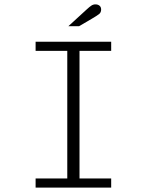

<svg xmlns="http://www.w3.org/2000/svg" viewBox="-20 -859 672 879"><path d="M143 0V-42H288V-626H143V-668H489V-626H344V-42H489V0ZM293 -739 376 -815Q390 -828 398.5 -833.5Q407 -839 417 -839Q428 -839 435.5 -833Q443 -827 443 -815Q443 -802 433.5 -794.5Q424 -787 400 -773L342 -739Z"/></svg>

Font: Atkinson Hyperlegible Mono ExtraLight
Style: Regular
Weight: 200
Monospace: yes
Designer: Elliott Scott, Megan Eiswerth, Linus Boman, Theodore Petrosky, Letters from Sweden
Foundry: Applied Design Works, Letters from Sweden
Version: Version 2.001